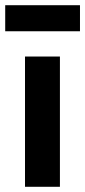

<svg xmlns="http://www.w3.org/2000/svg" viewBox="-34 -717 327 737"><path d="M62 -500H196V0H62ZM-14 -597V-697H273V-597Z"/></svg>

Font: Titillium Web[RUS by Daymarius]
Style: Bold
Weight: 700
Designer: Cyrillization by Daymarius
Foundry: Cyrillization by Daymarius
Version: Version 1.002 September 11, 2018